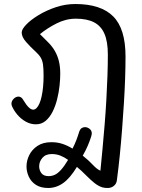

<svg xmlns="http://www.w3.org/2000/svg" viewBox="-20 -607 705 956"><path d="M220 329Q183 329 159 313.5Q135 298 123.5 273Q112 248 112 222Q112 193 125.5 165.5Q139 138 166.5 119.5Q194 101 236 101Q267 101 293 110Q319 119 341 133Q352 112 360 91Q368 70 375 47Q379 36 386.5 31Q394 26 403 26Q415 26 426 34.5Q437 43 437 57Q437 62 434 73Q427 95 417 118.5Q407 142 392 168Q421 191 442 213.5Q463 236 480 243Q485 192 490.5 133.5Q496 75 501 13.5Q506 -48 509.5 -109.5Q513 -171 515 -228.5Q517 -286 517 -335Q517 -400 500 -439Q483 -478 448 -496Q413 -514 358 -514Q308 -514 261 -490Q214 -466 179 -437L215 -401Q239 -378 253 -353.5Q267 -329 273.5 -301.5Q280 -274 280 -240Q280 -213 276.5 -180Q273 -147 264.5 -113Q256 -79 242 -51Q228 -23 207.5 -5.5Q187 12 159 12Q132 12 108 -1.5Q84 -15 66 -36.5Q48 -58 39 -80Q38 -84 37.5 -86.5Q37 -89 37 -90Q37 -104 48 -115Q59 -126 72 -126Q79 -126 85 -122Q91 -118 96 -109Q111 -84 123 -72.5Q135 -61 145 -61Q154 -61 162 -69Q170 -77 176.5 -92Q183 -107 187.5 -128Q192 -149 194.5 -174.5Q197 -200 197 -230Q197 -266 194 -286.5Q191 -307 182 -321.5Q173 -336 154 -353Q132 -373 110 -398Q88 -423 88 -445Q88 -461 110.5 -484.5Q133 -508 171.5 -531.5Q210 -555 257.5 -571Q305 -587 355 -587Q482 -587 543.5 -525.5Q605 -464 605 -326Q605 -275 603 -216.5Q601 -158 597 -94Q593 -30 588 35.5Q583 101 576.5 165.5Q570 230 562 290Q560 308 547 318.5Q534 329 517 329Q510 329 503.5 328.5Q497 328 490 326Q470 320 449.5 303.5Q429 287 408 265.5Q387 244 363 224Q329 280 294.5 304.5Q260 329 220 329ZM222 270Q238 270 252.5 263.5Q267 257 283.5 239Q300 221 319 189Q301 176 281 168Q261 160 238 160Q207 160 191 179Q175 198 175 221Q175 240 186 255Q197 270 222 270Z"/></svg>

Font: Playpen Sans Thai
Style: Regular
Weight: 400
Designer: Sirin Gunkloy, Laura Meseguer, Veronika Burian, José Scaglione
Foundry: TypeTogether
Version: Version 2.000